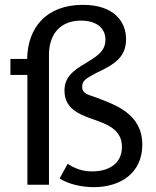

<svg xmlns="http://www.w3.org/2000/svg" viewBox="-20 -762 645 792"><path d="M322 -742C171 -742 94 -648 92 -519H23V-453H93V0H182V-535C182 -628 235 -677 314 -677C378 -677 415 -646 415 -598C415 -546 371 -526 333 -501C275 -468 246 -439 246 -388C246 -316 303 -292 355 -273C423 -250 483 -228 483 -156C483 -91 434 -55 360 -55C315 -55 287 -69 259 -86L226 -26C260 -3 316 10 367 10C479 10 567 -50 567 -165C567 -294 454 -330 376 -360C333 -374 319 -380 319 -404C319 -429 334 -438 377 -461C447 -494 500 -523 500 -600C500 -675 448 -742 322 -742Z"/></svg>

Font: Cheyenne Sans
Style: Regular
Weight: 400
Designer: The Public Sans project authors (U.S. Web Design System), Libre Franklin designed by Pablo Impallari and Rodrigo Fuenzal
Foundry: The Cheyenne Sans Project Authors
Version: Version 2.007